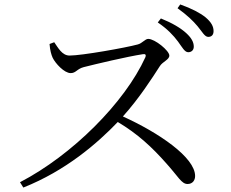

<svg xmlns="http://www.w3.org/2000/svg" viewBox="-20 -838 1040 864"><path d="M781 -651C800 -625 811 -603 827 -603C841 -603 852 -612 852 -628C852 -648 842 -667 818 -689C793 -712 754 -735 704 -755L690 -737C734 -707 760 -679 781 -651ZM869 -720C890 -695 901 -672 917 -672C932 -672 941 -681 941 -698C941 -719 931 -738 905 -760C880 -780 842 -800 791 -818L779 -801C823 -769 848 -745 869 -720ZM203 -640C205 -612 211 -591 217 -578C229 -553 269 -509 298 -509C322 -509 326 -528 357 -536C412 -550 551 -583 622 -594C633 -596 639 -593 634 -580C541 -376 305 -140 70 -18L85 6C276 -70 417 -192 510 -289C599 -236 664 -176 730 -101C783 -42 797 -10 824 -10C847 -10 858 -27 858 -46C858 -130 694 -241 533 -314C606 -395 665 -487 699 -540C712 -561 742 -569 742 -588C742 -610 677 -663 647 -663C633 -663 620 -643 600 -638C545 -623 348 -588 293 -588C259 -588 241 -624 224 -648Z"/></svg>

Font: Harano Aji Mincho K1
Style: Regular
Weight: 400
Foundry: Masamichi Hosoda
Version: HaranoAjiMinchoK1-Regular version 20230610;ttx 4.39.4